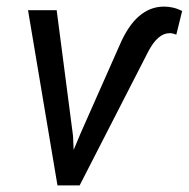

<svg xmlns="http://www.w3.org/2000/svg" viewBox="-20 -559 569 579"><path d="M150.9 -528.3H64.5L153.3 0H220.2L427.2 -403.8C446.3 -440.4 467.8 -459 491.7 -459C498 -459 504.4 -457.5 511.7 -454.6L529.3 -525.9C512.2 -534.7 494.1 -539.1 474.6 -539.1C418.5 -539.1 374 -500.5 340.8 -422.9L223.6 -158.2L202.1 -106.9L200.2 -149.4Z"/></svg>

Font: Roboto
Style: Italic
Weight: 400
Italic angle: -12°
Designer: Google
Version: Version 2.137; 2017